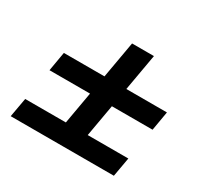

<svg xmlns="http://www.w3.org/2000/svg" viewBox="-115 -738 816 787"><g transform="rotate(30 293.0 -344.5)"><path d="M216.8 -120.1 300.8 -597.7H404.3L320.3 -120.1ZM62.5 -333.5 78.1 -424.3H565.9L550.3 -333.5ZM19 -90.8 35.2 -181.6H523.4L507.3 -90.8Z"/></g></svg>

Font: Cascadia Mono NF
Style: Italic
Weight: 400
Italic angle: -10°
Monospace: yes
Designer: Aaron Bell
Foundry: Saja Typeworks
Version: Version 2404.023